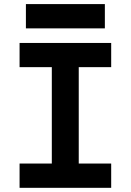

<svg xmlns="http://www.w3.org/2000/svg" viewBox="-20 -899 626 919"><path d="M228 0V-693.4H356.9V0ZM73.7 0V-116.2H512.2V0ZM73.7 -577.6V-693.4H512.2V-577.6ZM104 -763.2V-879.4H481.9V-763.2Z"/></svg>

Font: Cascadia Mono
Style: Regular
Weight: 400
Monospace: yes
Designer: Aaron Bell
Foundry: Saja Typeworks
Version: Version 2102.003